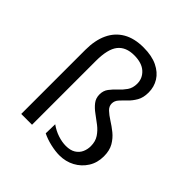

<svg xmlns="http://www.w3.org/2000/svg" viewBox="-184 -826 981 981"><g transform="rotate(45 307.0 -335.0)"><path d="M484 -538Q484 -500.5 469.8 -475.8Q455.5 -451 437 -433.2Q418.5 -415.5 404.2 -399.8Q390 -384 390 -364.5Q390 -344.5 406.5 -329Q423 -313.5 447.2 -298.2Q471.5 -283 495.8 -263.5Q520 -244 536.5 -215.8Q553 -187.5 553 -145.5Q553 -99 530.5 -63.5Q508 -28 470.8 -8Q433.5 12 388 12Q359.5 12 323.5 3.8Q287.5 -4.5 259.5 -18.5L261 -85.5Q289 -65.5 319.5 -55.5Q350 -45.5 377.5 -45.5Q410 -45.5 430.2 -58.2Q450.5 -71 459.8 -91.5Q469 -112 469 -135Q469 -169 453.2 -192.8Q437.5 -216.5 414.2 -234.5Q391 -252.5 367.8 -269.2Q344.5 -286 328.8 -306Q313 -326 313 -353.5Q313 -380.5 327.8 -400Q342.5 -419.5 362 -437.2Q381.5 -455 396.2 -476.2Q411 -497.5 411 -528.5Q411 -567.5 381.8 -594Q352.5 -620.5 297.5 -620.5Q237.5 -620.5 208.2 -583.5Q179 -546.5 179 -461.5V0H101V-463Q101 -532.5 124 -581.5Q147 -630.5 191.8 -656.5Q236.5 -682.5 303 -682.5Q363 -682.5 403.2 -663Q443.5 -643.5 463.8 -610.8Q484 -578 484 -538Z"/></g></svg>

Font: Karla
Style: Regular
Weight: 400
Designer: Jonathan Pinhorn
Version: Version 2.004;gftools[0.9.33]